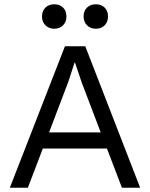

<svg xmlns="http://www.w3.org/2000/svg" viewBox="-20 -876 700 896"><path d="M26 0ZM479 -183H180L110 0H26L283 -660H378L634 0H549ZM450 -258 361 -492 330 -584H328L299 -495L209 -258ZM290 -799Q290 -774 274.5 -758Q259 -742 233 -742Q208 -742 192 -758Q176 -774 176 -799Q176 -825 192 -840.5Q208 -856 233 -856Q259 -856 274.5 -840.5Q290 -825 290 -799ZM484 -799Q484 -774 468.5 -758Q453 -742 427 -742Q402 -742 386 -758Q370 -774 370 -799Q370 -825 386 -840.5Q402 -856 427 -856Q453 -856 468.5 -840.5Q484 -825 484 -799Z"/></svg>

Font: Work Sans
Style: Regular
Weight: 400
Designer: Wei Huang
Foundry: Wei Huang
Version: Version 1.500; ttfautohint (v1.6)